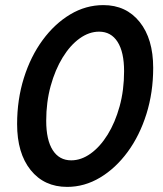

<svg xmlns="http://www.w3.org/2000/svg" viewBox="-20 -721 640 752"><path d="M47 -235Q47 -331 73.5 -415.5Q100 -500 147 -564Q194 -628 255 -664.5Q316 -701 385 -701Q474 -701 527 -635Q580 -569 580 -455Q580 -359 553.5 -274.5Q527 -190 480 -126Q433 -62 372 -25.5Q311 11 243 11Q153 11 100 -55Q47 -121 47 -235ZM161 -248Q161 -173 186.5 -133Q212 -93 259 -93Q298 -93 335 -119.5Q372 -146 401.5 -193.5Q431 -241 448.5 -304.5Q466 -368 466 -442Q466 -517 440.5 -557Q415 -597 368 -597Q329 -597 292 -570.5Q255 -544 225.5 -496Q196 -448 178.5 -384.5Q161 -321 161 -248Z"/></svg>

Font: Radio Canada Condensed Medium
Style: Italic
Weight: 500
Width: 3
Italic angle: -12°
Designer: Charles Daoud, Etienne Aubert Bonn, Alexandre Saumier Demers, Jacques Le Bailly
Foundry: Radio-Canada
Version: Version 2.104; ttfautohint (v1.8.4.7-5d5b);gftools[0.9.28.de